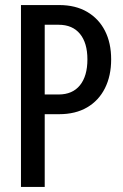

<svg xmlns="http://www.w3.org/2000/svg" viewBox="-20 -740 485 760"><path d="M63 0V-720H214Q279 -720 325 -693Q371 -666 395.5 -618Q420 -570 420 -505Q420 -440 395.5 -391Q371 -342 325 -315Q279 -288 214 -288H132V-366H212Q267 -366 296.5 -402.5Q326 -439 326 -505Q326 -570 296.5 -606Q267 -642 212 -642H157V0Z"/></svg>

Font: Instrument Sans Condensed Medium
Style: Regular
Weight: 500
Width: 3
Designer: Rodrigo Fuenzalida
Foundry: fragTYPE
Version: Version 1.000;gftools[0.9.28]